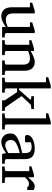

<svg xmlns="http://www.w3.org/2000/svg" viewBox="1039 -1816 789 2907"><g transform="rotate(90 1433.5 -362.5)"><path d="M388.2 0V-57.1Q375.5 -47.4 357.2 -35.2Q338.9 -22.9 317.6 -12.5Q296.4 -2 273.2 5.1Q250 12.2 228 12.2Q195.8 12.2 170.2 2.7Q144.5 -6.8 126.7 -26.6Q108.9 -46.4 99.4 -76.9Q89.8 -107.4 89.8 -149.9V-420.9H20V-455.1L143.1 -494.1H183.1V-168.9Q183.1 -142.6 188.2 -121.6Q193.4 -100.6 204.8 -85.9Q216.3 -71.3 234.9 -63.7Q253.4 -56.2 279.8 -56.2Q294.9 -56.2 310.5 -59.1Q326.2 -62 340.3 -66.7Q354.5 -71.3 366.9 -76.4Q379.4 -81.5 388.2 -85.9V-420.9H317.9V-455.1L439.9 -494.1H481V-64Q481 -54.7 487.5 -48.8Q494.1 -43 502.9 -42L546.9 -39.1V0Z M895 0V-39.1L937 -42Q945.8 -43 951.9 -48.8Q958 -54.7 958 -64V-324.2Q958 -371.6 936 -396.2Q914.1 -420.9 861.8 -420.9Q833 -420.9 805.2 -412.8Q777.3 -404.8 752 -392.1V-64Q752 -54.7 757.8 -48.8Q763.7 -43 772.9 -42L814.9 -39.1V0H588.9V-39.1L637.7 -42Q647 -43 652.8 -48.8Q658.7 -54.7 658.7 -64V-411.1H588.9V-443.8L710.9 -481.9H752V-432.1Q772.9 -443.8 794.7 -455.1Q816.4 -466.3 837.9 -475.1Q859.4 -483.9 879.4 -489Q899.4 -494.1 917 -494.1Q982.4 -494.1 1016.6 -453.6Q1050.8 -413.1 1050.8 -339.8V-64Q1050.8 -54.7 1056.9 -48.8Q1063 -43 1071.8 -42L1115.7 -39.1V0Z M1499.5 0V-39.1L1374.5 -227.1H1318.8V-64Q1318.8 -54.7 1324.7 -48.8Q1330.6 -43 1339.8 -42L1382.8 -39.1V0H1155.8V-39.1L1204.6 -42Q1213.9 -43 1219.7 -48.8Q1225.6 -54.7 1225.6 -64V-665H1149.9V-698.2L1277.8 -736.8H1318.8V-255.9H1338.9L1485.8 -421.9Q1489.7 -426.8 1487.1 -432.4Q1484.4 -438 1477.5 -439L1436.5 -442.9V-481.9H1630.9V-442.9L1566.9 -436L1434.6 -294.9L1606.9 -44.9L1659.7 -39.1V0Z M1696.8 0V-39.1L1750 -42Q1756.8 -42 1764.4 -49.1Q1772 -56.2 1772 -63V-665H1695.8V-698.2L1823.7 -736.8H1864.7V-63Q1864.7 -56.2 1871.8 -49.1Q1878.9 -42 1885.7 -42L1939.9 -39.1V0Z M2297.9 -267.1Q2230.5 -250 2190.9 -233.4Q2151.4 -216.8 2131.1 -200Q2110.8 -183.1 2105.2 -165.8Q2099.6 -148.4 2099.6 -129.9Q2099.6 -114.3 2104.7 -99.4Q2109.9 -84.5 2119.4 -72.8Q2128.9 -61 2142.8 -54Q2156.7 -46.9 2174.8 -46.9Q2194.8 -46.9 2216.6 -54.2Q2238.3 -61.5 2256.3 -70.3Q2277.3 -80.6 2297.9 -94.2ZM2311 0 2297.9 -59.1Q2271.5 -39.1 2243.7 -23.4Q2231.4 -16.6 2217.8 -10.3Q2204.1 -3.9 2189.7 1.2Q2175.3 6.3 2160.4 9.3Q2145.5 12.2 2130.9 12.2Q2103.5 12.2 2079.8 2.9Q2056.2 -6.3 2038.6 -23.9Q2021 -41.5 2011 -66.4Q2001 -91.3 2001 -123Q2001 -141.6 2004.6 -158.2Q2008.3 -174.8 2019.5 -190.4Q2030.8 -206.1 2051 -220.5Q2071.3 -234.9 2104.2 -249Q2137.2 -263.2 2184.8 -277.1Q2232.4 -291 2297.9 -305.2V-348.1Q2297.9 -398.4 2275.4 -422.6Q2252.9 -446.8 2204.6 -446.8Q2178.2 -446.8 2159.7 -441.9Q2141.1 -437 2133.8 -434.1V-347.2H2061Q2054.2 -347.2 2047.6 -348.1Q2041 -349.1 2035.6 -352.3Q2030.3 -355.5 2027.1 -361.1Q2023.9 -366.7 2023.9 -376Q2023.9 -406.7 2042.5 -429Q2061 -451.2 2090.8 -465.8Q2120.6 -480.5 2157.7 -487.3Q2194.8 -494.1 2231.9 -494.1Q2278.3 -494.1 2308.8 -482.9Q2339.4 -471.7 2357.2 -451.7Q2375 -431.6 2382.3 -404.3Q2389.6 -377 2389.6 -344.2V-64Q2389.6 -54.7 2395.8 -48.8Q2401.9 -43 2410.6 -42L2459 -39.1V0Z M2817.4 -379.9Q2807.6 -391.1 2794.9 -399.2Q2782.2 -407.2 2763.7 -407.2Q2739.3 -407.2 2714.4 -390.9Q2689.5 -374.5 2663.6 -345.2V-64Q2663.6 -54.7 2669.4 -48.8Q2675.3 -43 2684.6 -42L2750.5 -39.1V0H2500.5V-38.1L2549.8 -42Q2558.6 -43 2564.7 -48.8Q2570.8 -54.7 2570.8 -64V-411.1H2498.5V-443.8L2622.6 -481.9H2663.6V-393.1Q2674.3 -404.8 2689.7 -422.1Q2705.1 -439.5 2722.7 -455.6Q2740.2 -471.7 2759 -482.9Q2777.8 -494.1 2795.4 -494.1Q2803.2 -494.1 2812 -492.7Q2820.8 -491.2 2829.1 -489Q2837.4 -486.8 2844.5 -484.1Q2851.6 -481.4 2856.4 -479V-379.9Z"/></g></svg>

Font: Charis SIL APac
Style: Regular
Weight: 400
Foundry: SIL International
Version: Version 5.000